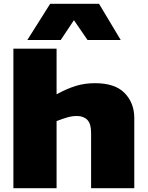

<svg xmlns="http://www.w3.org/2000/svg" viewBox="-20 -998 783 1018"><path d="M51 0V-740H280V-498Q335 -528 382 -542.5Q429 -557 484 -557Q590 -557 641 -504.5Q692 -452 692 -372V0H463V-294Q463 -342 443 -362.5Q423 -383 388 -383Q362 -383 336.5 -375.5Q311 -368 280 -356V0ZM125 -786 246 -978H505L620 -786H444L372 -891L302 -786Z"/></svg>

Font: Georama Extended ExtraBold
Style: Regular
Weight: 800
Width: 7
Designer: Jean-Baptiste Levee
Foundry: Production Type
Version: Version 1.000